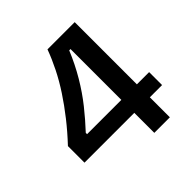

<svg xmlns="http://www.w3.org/2000/svg" viewBox="-175 -802 943 943"><g transform="rotate(-45 296.5 -330.5)"><path d="M25 -139V-254Q73 -305 113.5 -356.5Q154 -408 187.5 -459Q221 -510 246.5 -561Q272 -612 290 -661H479V0H371V-582H362Q333 -512 296.5 -450.5Q260 -389 218.5 -337Q177 -285 133 -238V-229H564V-139Z"/></g></svg>

Font: Bricolage Grotesque 48pt Condensed ExtraBold Medium
Style: Regular
Weight: 500
Version: Version 1.000;gftools[0.9.30]